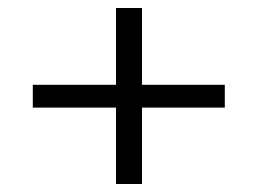

<svg xmlns="http://www.w3.org/2000/svg" viewBox="-20 -535 644 480"><path d="M270 -75V-266H62V-323H270V-515H335V-323H542V-266H335V-75Z"/></svg>

Font: Georama ExtraExtended Light
Style: Regular
Weight: 300
Width: 8
Designer: Jean-Baptiste Levee
Foundry: Production Type
Version: Version 1.000